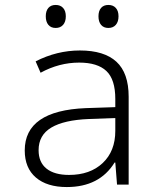

<svg xmlns="http://www.w3.org/2000/svg" viewBox="-20 -746 640 776"><path d="M80 -138Q80 -299 327 -309L446 -313V-346Q446 -425 410 -459Q374 -493 300 -493Q219 -493 144 -452L124 -498Q210 -542 303 -542Q401 -542 450.5 -496.5Q500 -451 500 -355V0H453L446 -89H443Q382 10 250 10Q170 10 125 -28.5Q80 -67 80 -138ZM446 -217V-269L339 -265Q239 -261 187.5 -230.5Q136 -200 136 -139Q136 -90 168 -64.5Q200 -39 259 -39Q344 -39 395 -87Q446 -135 446 -217ZM165 -680Q165 -702 175.5 -714Q186 -726 205 -726Q224 -726 235 -714Q246 -702 246 -680Q246 -658 235 -645.5Q224 -633 205 -633Q186 -633 175.5 -645.5Q165 -658 165 -680ZM378 -680Q378 -702 388.5 -714Q399 -726 418 -726Q437 -726 448 -714Q459 -702 459 -680Q459 -658 448 -645.5Q437 -633 418 -633Q399 -633 388.5 -645.5Q378 -658 378 -680Z"/></svg>

Font: Noto Sans Mono UI Light
Style: Regular
Weight: 300
Monospace: yes
Designer: Monotype Design team
Foundry: Monotype Imaging Inc.
Version: Version 1.000